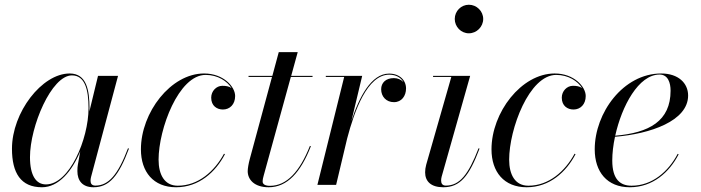

<svg xmlns="http://www.w3.org/2000/svg" viewBox="-20 -780 2958 810"><path d="M357.5 -324C357.5 -398 346 -470 274 -470C156.5 -470 30.5 -305.5 30.5 -152.5C30.5 -50.5 67.5 10 157 10C227.5 10 284 -58 318.5 -141.5L308.5 -85C307 -78 306.5 -69 306.5 -58C306.5 -18 327.5 10 374.5 10C441 10 481 -38 524 -153L520 -154.5C477.5 -42.5 438 3 382.5 3C367.5 3 362 -5.5 362 -17C362 -21.5 362.5 -27.5 364 -33L478 -460H393.5L357 -309.5C357 -314.5 357.5 -319.5 357.5 -324ZM353.5 -324C353.5 -192.5 272.5 -2 174 -2C133 -2 106.5 -38 106.5 -117C106.5 -247 197 -462 283.5 -462C338.5 -462 353.5 -401.5 353.5 -324Z M929 -129.5 925 -131.5C885 -57.5 816.5 3.5 730 3.5C674 3.5 649 -43 649 -106.5C649 -235.5 733.5 -464 847.5 -464C899 -464 938.5 -437.5 956.5 -408.5C946.5 -416 932.5 -418 918 -418C892.5 -418 871 -395.5 871 -368C871 -333 895.5 -318 920.5 -318C949.5 -318 972 -339.5 972 -375C972 -414 923 -470 841 -470C700 -470 574.5 -305 574.5 -150C574.5 -55 627 10 723 10C819 10 889.5 -54 929 -129.5Z M1291.5 -163 1287.5 -164.5C1244.5 -56 1189.5 4 1119 4C1098.5 4 1088 -3 1088 -14C1088 -23 1090.5 -32.5 1092.5 -39.5L1207 -455.5H1298.5V-460H1208.5L1236 -560H1156L1129 -460H1028.5V-455.5H1127.5L1034 -110C1028.5 -90 1025 -68.5 1025 -58C1025 -23.5 1051.5 10 1113.5 10C1192 10 1248.5 -53 1291.5 -163Z M1432 -455.5 1319 0H1398L1444.5 -195.5C1475 -311.5 1529.5 -465 1622 -465C1651.5 -465 1672 -452 1682 -433.5C1672.5 -444 1658 -450.5 1641.5 -450.5C1607.5 -450.5 1588 -430.5 1588 -403.5C1588 -372.5 1609.5 -349 1642 -349C1674.5 -349 1693 -375.5 1693 -407C1693 -441 1666.5 -469.5 1621.5 -469.5C1546.5 -469.5 1495 -370.5 1462.5 -269.5L1508 -460H1354.5V-455.5Z M1898.5 -700C1898.5 -667 1925 -639.5 1958 -639.5C1991 -639.5 2018.5 -667 2018.5 -700C2018.5 -733 1991 -760 1958 -760C1925 -760 1898.5 -733 1898.5 -700ZM2003 -153 1999 -154.5C1955.5 -42 1918.5 3 1861 3C1846 3 1841 -6.5 1841 -18C1841 -22.5 1841.5 -28.5 1843 -34L1963.5 -460H1807V-455.5H1884L1778 -85C1775 -74 1773.5 -63 1773.5 -53C1773.5 -15 1798 10 1850 10C1922 10 1959.5 -38 2003 -153Z M2408 -129.5 2404 -131.5C2364 -57.5 2295.5 3.5 2209 3.5C2153 3.5 2128 -43 2128 -106.5C2128 -235.5 2212.5 -464 2326.5 -464C2378 -464 2417.5 -437.5 2435.5 -408.5C2425.5 -416 2411.5 -418 2397 -418C2371.5 -418 2350 -395.5 2350 -368C2350 -333 2374.5 -318 2399.5 -318C2428.5 -318 2451 -339.5 2451 -375C2451 -414 2402 -470 2320 -470C2179 -470 2053.5 -305 2053.5 -150C2053.5 -55 2106 10 2202 10C2298 10 2368.5 -54 2408 -129.5Z M2563 -103C2563 -133.5 2567 -168 2574.5 -203C2723 -215 2883 -269.5 2883 -377C2883 -429.5 2841.5 -470 2769.5 -470C2609 -470 2489 -303.5 2489 -150C2489 -55 2541 10 2637 10C2733.5 10 2804 -53 2843 -129L2839 -131C2800 -56.5 2731.5 3.5 2644.5 3.5C2598 3.5 2563 -21.5 2563 -103ZM2762.5 -465.5C2798 -465.5 2809 -431 2809 -397.5C2809 -269.5 2719 -219.5 2575.5 -207.5C2603 -332.5 2674 -465.5 2762.5 -465.5Z"/></svg>

Font: Bodoni* 36pt
Style: Italic
Weight: 400
Italic angle: -13°
Version: Version 2.3